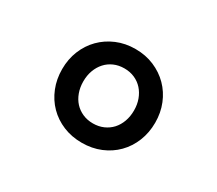

<svg xmlns="http://www.w3.org/2000/svg" viewBox="-113 -774 1226 1083"><g transform="rotate(30 500.0 -233.0)"><path d="M500 72Q434 72 378.5 49Q323 26 282.5 -15Q242 -56 219.5 -112Q197 -168 197 -233Q197 -298 219.5 -353.5Q242 -409 282.5 -450Q323 -491 378.5 -514.5Q434 -538 500 -538Q566 -538 621.5 -514.5Q677 -491 717.5 -450Q758 -409 780.5 -353.5Q803 -298 803 -233Q803 -168 780.5 -112Q758 -56 717.5 -15Q677 26 621.5 49Q566 72 500 72ZM500 -54Q537 -54 567.5 -67.5Q598 -81 619.5 -104.5Q641 -128 653 -161Q665 -194 665 -233Q665 -272 653 -304.5Q641 -337 619.5 -361Q598 -385 567.5 -398.5Q537 -412 500 -412Q463 -412 432.5 -398.5Q402 -385 380.5 -361Q359 -337 347 -304.5Q335 -272 335 -233Q335 -194 347 -161Q359 -128 380.5 -104.5Q402 -81 432.5 -67.5Q463 -54 500 -54Z"/></g></svg>

Font: LINE Seed JP_TTF Bold
Style: Regular
Weight: 700
Designer: LINE & Fontrix & Fontworks
Version: Version 1.009